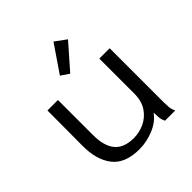

<svg xmlns="http://www.w3.org/2000/svg" viewBox="-185 -821 971 971"><g transform="rotate(-45 300.0 -335.5)"><path d="M265 11Q164 11 118.5 -47.5Q73 -106 74 -207L75 -457H150V-207Q150 -127 183 -88Q216 -49 286 -49Q325 -49 361.5 -66Q398 -83 422 -118Q446 -153 446 -208V-457H520V-71Q520 -53 521.5 -35.5Q523 -18 532 0H459Q450 -17 448.5 -35Q447 -53 447 -70Q421 -32 370 -10.5Q319 11 265 11ZM288 -507 244 -537 343 -682 403 -638Z"/></g></svg>

Font: Inconsolata Expanded
Style: Regular
Weight: 400
Width: 7
Monospace: yes
Designer: Raph Levien, Cyreal, Brenton Simpson
Foundry: Raph Levien, Cyreal, Google
Version: Version 3.000; ttfautohint (v1.8.2.53-6de2)